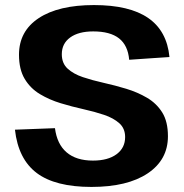

<svg xmlns="http://www.w3.org/2000/svg" viewBox="-20 -730 728 758"><path d="M341 8Q198 8 125 -47Q52 -102 39 -218L197 -224Q205 -161 243 -128.5Q281 -96 347 -96Q406 -96 440 -121Q474 -146 474 -189Q474 -223 451 -243.5Q428 -264 391 -276.5Q354 -289 309 -299Q264 -309 219.5 -322.5Q175 -336 137.5 -358.5Q100 -381 77.5 -418.5Q55 -456 55 -514Q55 -607 133 -658.5Q211 -710 351 -710Q491 -710 565 -659Q639 -608 649 -505L490 -494Q485 -551 450 -578.5Q415 -606 348 -606Q290 -606 257 -582Q224 -558 224 -516Q224 -480 247 -459Q270 -438 307 -425.5Q344 -413 389 -403Q434 -393 478.5 -379.5Q523 -366 560.5 -344Q598 -322 620.5 -286Q643 -250 643 -192Q643 -99 563 -45.5Q483 8 341 8Z"/></svg>

Font: Pathway Extreme 72pt
Style: Bold
Weight: 700
Designer: Eduardo Rodriguez Tunni
Foundry: Eduardo Rodriguez Tunni
Version: Version 1.001;gftools[0.9.26]